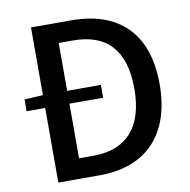

<svg xmlns="http://www.w3.org/2000/svg" viewBox="-82 -817 888 897"><g transform="rotate(-10 362.5 -368.0)"><path d="M238 -95V-354H398V-415H238V-642H306C464 -642 549 -555 549 -371C549 -188 464 -95 306 -95ZM123 -736V-415L35 -410V-354H123V0H320C540 0 669 -132 669 -371C669 -611 540 -736 314 -736Z"/></g></svg>

Font: Noto Sans T Chinese Medium
Style: Regular
Weight: 500
Designer: Ryoko NISHIZUKA (kana & ideographs); Paul D. Hunt (Latin, Greek & Cyrillic); Wenlong ZHANG (bopomofo); Sandoll Communica
Foundry: Adobe Systems Incorporated
Version: Version 1.000;PS 1;hotconv 1.0.78;makeotf.lib2.5.61930